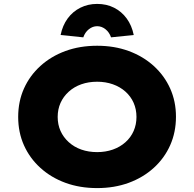

<svg xmlns="http://www.w3.org/2000/svg" viewBox="-20 -952 993 982"><path d="M477 10Q388 10 314.5 -17Q241 -44 186.5 -93.5Q132 -143 102.5 -209Q73 -275 73 -354Q73 -433 102.5 -499Q132 -565 186.5 -614.5Q241 -664 314.5 -691Q388 -718 477 -718Q565 -718 638.5 -691Q712 -664 766.5 -614.5Q821 -565 850.5 -499Q880 -433 880 -355Q880 -276 850.5 -209.5Q821 -143 766.5 -93.5Q712 -44 638.5 -17Q565 10 477 10ZM477 -174Q520 -174 557 -187Q594 -200 621.5 -224.5Q649 -249 663.5 -282Q678 -315 678 -354Q678 -393 663.5 -426Q649 -459 621.5 -483.5Q594 -508 557 -521Q520 -534 477 -534Q433 -534 396 -521Q359 -508 331.5 -483Q304 -458 289.5 -425.5Q275 -393 275 -354Q275 -315 289.5 -282.5Q304 -250 331.5 -225Q359 -200 396 -187Q433 -174 477 -174ZM406 -761 290 -773Q300 -822 326 -857.5Q352 -893 391 -912.5Q430 -932 477 -932Q525 -932 563.5 -912.5Q602 -893 628 -857.5Q654 -822 664 -773L548 -761Q539 -787 519.5 -802.5Q500 -818 477 -818Q454 -818 434.5 -802.5Q415 -787 406 -761Z"/></svg>

Font: Lexend Exa ExtraBold
Style: Regular
Weight: 800
Designer: Bonnie Shaver-Troup, Thomas Jockin
Foundry: Lexend
Version: Version 1.007